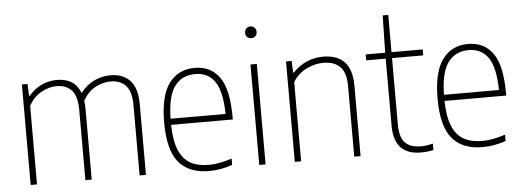

<svg xmlns="http://www.w3.org/2000/svg" viewBox="-49 -881 2797 1028"><g transform="rotate(-5 1349.0 -367.0)"><path d="M698 -377.5V0H664V-377Q664 -451 634.2 -483Q604.5 -515 551.5 -515Q512.5 -515 471.8 -493.8Q431 -472.5 403.5 -424.5Q406.5 -403.5 406.5 -377.5V0H372.5V-377Q372.5 -451 343.5 -483Q314.5 -515 262.5 -515Q222 -515 181 -492.8Q140 -470.5 112.5 -423V0H78.5V-540H108.5L111.5 -476H115.5Q145.5 -512 184.5 -530Q223.5 -548 266 -548Q363 -548 393 -466.5Q427 -510 469 -529Q511 -548 554 -548Q620.5 -548 659.2 -508Q698 -468 698 -377.5Z M1187 -255H855.5Q857 -170.5 878.2 -119.5Q899.5 -68.5 939.5 -46.2Q979.5 -24 1039.5 -24Q1091.5 -24 1162.5 -47V-13Q1099.5 9 1037.5 9Q929 9 874.2 -56.5Q819.5 -122 819.5 -270Q819.5 -414.5 869.5 -481.2Q919.5 -548 1007 -548Q1094 -548 1140.5 -482.2Q1187 -416.5 1187 -270ZM855.5 -288H1151Q1149 -411 1112.2 -463Q1075.5 -515 1007 -515Q937 -515 897.2 -462.8Q857.5 -410.5 855.5 -288Z M1307 0V-540H1341V0ZM1293 -711Q1293 -725 1301.8 -734Q1310.5 -743 1324 -743Q1337.5 -743 1346.2 -734Q1355 -725 1355 -711Q1355 -697 1346.2 -688.5Q1337.5 -680 1324 -680Q1310.5 -680 1301.8 -688.5Q1293 -697 1293 -711Z M1498 -540H1528L1531 -477H1535Q1567 -511 1608.5 -529.5Q1650 -548 1697 -548Q1851.5 -548 1851.5 -378.5V0H1817.5V-378Q1817.5 -451.5 1786 -483.2Q1754.5 -515 1695.5 -515Q1651.5 -515 1606.5 -493.5Q1561.5 -472 1532 -426V0H1498Z M2243 -33V1.5Q2210 9 2176.5 9Q2031 9 2031 -147V-508H1926V-540H2031L2035 -740H2065V-540H2232.5V-508H2065V-153Q2065 -83.5 2092.8 -53.8Q2120.5 -24 2178.5 -24Q2208 -24 2243 -33Z M2656.5 -255H2325Q2326.5 -170.5 2347.8 -119.5Q2369 -68.5 2409 -46.2Q2449 -24 2509 -24Q2561 -24 2632 -47V-13Q2569 9 2507 9Q2398.5 9 2343.8 -56.5Q2289 -122 2289 -270Q2289 -414.5 2339 -481.2Q2389 -548 2476.5 -548Q2563.5 -548 2610 -482.2Q2656.5 -416.5 2656.5 -270ZM2325 -288H2620.5Q2618.5 -411 2581.8 -463Q2545 -515 2476.5 -515Q2406.5 -515 2366.8 -462.8Q2327 -410.5 2325 -288Z"/></g></svg>

Font: Encode Sans Semi Condensed Thin
Style: Regular
Weight: 250
Width: 4
Designer: Multiple Designers
Foundry: Impallari Type
Version: Version 2.000